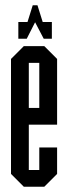

<svg xmlns="http://www.w3.org/2000/svg" viewBox="-20 -713 260 733"><path d="M85 -629 105 -693H123L143 -629H178V-565H147L114 -628L82 -565H50V-629ZM71 0 22 -49V-488L71 -537H149L198 -488V-237H90V-64H130V-150H198V-49L149 0ZM130 -473H90V-301H130Z"/></svg>

Font: Commune Nuit Debout
Style: Regular
Weight: 400
Designer: Sébastien Marchal
Foundry: Sébastien Marchal
Version: Version 1.003;PS 1.3;hotconv 1.0.88;makeotf.lib2.5.647800